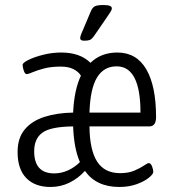

<svg xmlns="http://www.w3.org/2000/svg" viewBox="-20 -738 690 764"><path d="M181 6Q119 6 84.5 -29.5Q50 -65 50 -133Q50 -189 78.5 -223Q107 -257 157 -273Q207 -289 271 -290Q275 -380 302 -437Q292 -453 272 -463Q252 -473 222 -473Q183 -473 155 -465.5Q127 -458 109.5 -450.5Q92 -443 87 -443Q79 -443 74.5 -457Q70 -471 70 -480Q70 -488 93 -499.5Q116 -511 151.5 -520Q187 -529 223 -529Q299 -529 340 -488Q382 -529 447 -529Q523 -529 562 -462.5Q601 -396 601 -272Q601 -235 574 -235H336Q337 -141 366.5 -95Q396 -49 458 -49Q491 -49 514.5 -59Q538 -69 552.5 -79Q567 -89 572 -89Q580 -89 585 -76Q590 -63 590 -54Q590 -45 572 -30.5Q554 -16 523.5 -5Q493 6 455 6Q363 6 318 -58Q292 -29 257 -11.5Q222 6 181 6ZM336 -290H539Q539 -474 444 -474Q393 -474 366 -429.5Q339 -385 336 -290ZM196 -48Q224 -48 250.5 -60Q277 -72 298 -93Q274 -148 271 -235Q181 -234 148.5 -210Q116 -186 116 -136Q116 -48 196 -48ZM315 -576Q299 -576 299 -586Q299 -592 303 -602.5Q307 -613 311 -621L341 -692Q347 -707 356.5 -712.5Q366 -718 392 -718Q425 -718 425 -705Q425 -698 418 -688Q411 -678 399 -660L355 -596Q345 -582 337.5 -579Q330 -576 315 -576Z"/></svg>

Font: Asap Condensed Light
Style: Regular
Weight: 300
Width: 3
Designer: Pablo Cosgaya
Foundry: Omnibus-Type
Version: Version 3.001; ttfautohint (v1.8.4.7-5d5b)